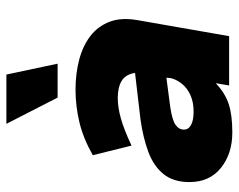

<svg xmlns="http://www.w3.org/2000/svg" viewBox="-93 -643 746 600"><g transform="rotate(-90 280.0 -343.0)"><path d="M166 10Q100 10 55.5 -25.5Q11 -61 11 -124Q11 -174 36 -205Q61 -236 105.5 -252.5Q150 -269 207 -277L352 -294Q350 -309 343.5 -319.5Q337 -330 327 -336Q317 -342 303.5 -345Q290 -348 274 -348Q244 -348 209 -338Q174 -328 125 -305L95 -426Q148 -456 198.5 -468Q249 -480 300 -480Q350 -480 393.5 -468.5Q437 -457 467.5 -433.5Q498 -410 512 -373.5Q526 -337 517 -286L467 0H313L320 -42Q290 -13 255.5 -1.5Q221 10 166 10ZM231 -111Q261 -111 283 -121Q305 -131 318.5 -148Q332 -165 336 -183L337 -196L246 -184Q205 -178 190 -167.5Q175 -157 175 -141Q175 -127 189.5 -119Q204 -111 231 -111ZM275 -536 193 -696H347L381 -536Z"/></g></svg>

Font: Gantari ExtraBold
Style: Italic
Weight: 800
Italic angle: -10°
Designer: Anugrah Pasau
Foundry: Lafontype
Version: Version 1.000